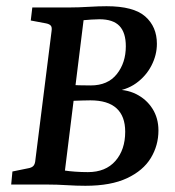

<svg xmlns="http://www.w3.org/2000/svg" viewBox="-20 -594 563 618"><path d="M340 -299V-305Q384 -308 417.5 -291.5Q451 -275 470.5 -244.5Q490 -214 490 -174Q490 -126 465.5 -85.5Q441 -45 389 -20.5Q337 4 255 4Q226 4 194.5 2Q163 0 133 0H16L20 -42L69 -52Q82 -54 87.5 -60Q93 -66 94 -80L146 -494Q148 -507 143 -512Q138 -517 127 -519L79 -528L84 -570H205Q232 -570 265 -572Q298 -574 323 -574Q410 -574 447.5 -541Q485 -508 485 -453Q485 -417 467.5 -383Q450 -349 418 -326Q386 -303 340 -299ZM199 -321Q214 -320 235 -319.5Q256 -319 272 -319Q327 -319 356 -355.5Q385 -392 385 -445Q385 -489 364.5 -510.5Q344 -532 300 -532Q288 -532 274 -531Q260 -530 249 -529L189 -45Q201 -43 221.5 -41.5Q242 -40 263 -40Q320 -40 351.5 -76Q383 -112 383 -170Q383 -220 355 -245.5Q327 -271 271 -271Q260 -271 244.5 -270.5Q229 -270 215 -269.5Q201 -269 194 -268Z"/></svg>

Font: Yrsa Medium
Style: Italic
Weight: 500
Italic angle: -7.10001°
Designer: Anna Giedrys (Yrsa+Rasa design), David Brezina (Yrsa art-direction, Rasa art-direction, design)
Foundry: Rosetta Type Foundry
Version: Version 2.004